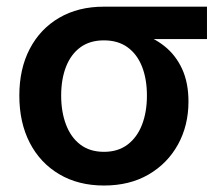

<svg xmlns="http://www.w3.org/2000/svg" viewBox="-20 -556 672 587"><path d="M297.9 11.2Q219.7 11.2 161.4 -23.2Q103 -57.6 71 -119.4Q39.1 -181.2 39.1 -263.7Q39.1 -345.7 71 -406.7Q103 -467.8 161.1 -501.7Q219.2 -535.6 297.4 -535.6H612.8V-436.5H384.8L297.4 -432.6Q254.9 -432.6 225.8 -411.4Q196.8 -390.1 181.9 -352.1Q167 -314 167 -263.7Q167 -213.9 181.9 -174.8Q196.8 -135.7 225.8 -113.8Q254.9 -91.8 297.9 -91.8Q340.8 -91.8 370.1 -114Q399.4 -136.2 414.3 -175Q429.2 -213.9 429.2 -263.7Q429.2 -314 414.3 -352.1Q399.4 -390.1 370.1 -411.4Q340.8 -432.6 297.9 -432.6V-469.7Q353.5 -469.7 400.6 -456.3Q447.8 -442.9 482.7 -415Q517.6 -387.2 536.9 -345Q556.2 -302.7 556.2 -245.6Q556.2 -172.4 524.2 -114.3Q492.2 -56.2 434.3 -22.5Q376.5 11.2 297.9 11.2Z"/></svg>

Font: Inter 20pt SemiBold
Style: Regular
Weight: 600
Version: Version 4.001;git-66647c0bb